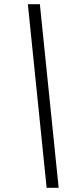

<svg xmlns="http://www.w3.org/2000/svg" viewBox="-20 -730 353 910"><path d="M258 160H201L112 -710H169Z"/></svg>

Font: Source Serif Pro
Style: Italic
Weight: 400
Italic angle: -12°
Designer: Frank Grießhammer
Foundry: Adobe Systems Incorporated
Version: Version 3.001;hotconv 1.0.111;makeotfexe 2.5.65597